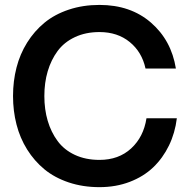

<svg xmlns="http://www.w3.org/2000/svg" viewBox="-20 -752 775 784"><path d="M386.2 12.2Q318.4 12.2 260.7 -7.1Q203.1 -26.4 161.6 -60.5Q120.1 -94.7 90.8 -141.6Q61.5 -188.5 47.4 -243.7Q33.2 -298.8 33.2 -359.9Q33.2 -420.9 47.4 -476.1Q61.5 -531.2 90.8 -578.1Q120.1 -625 161.6 -659.2Q203.1 -693.4 260.7 -712.6Q318.4 -731.9 386.2 -731.9Q513.2 -731.9 596.4 -659.7Q679.7 -587.4 698.2 -472.2H574.2Q559.6 -539.6 509.8 -580.3Q460 -621.1 386.2 -621.1Q329.6 -621.1 285.6 -600.3Q241.7 -579.6 215.1 -543.5Q188.5 -507.3 174.8 -460.9Q161.1 -414.6 161.1 -359.9Q161.1 -305.2 174.8 -258.8Q188.5 -212.4 215.1 -176.3Q241.7 -140.1 285.6 -119.6Q329.6 -99.1 386.2 -99.1Q464.8 -99.1 515.6 -146Q566.4 -192.9 578.1 -269H702.1Q694.8 -209 669.9 -157.7Q645 -106.4 605.5 -68.6Q565.9 -30.8 509.5 -9.3Q453.1 12.2 386.2 12.2Z"/></svg>

Font: Aspekta 550
Style: Regular
Weight: 550
Designer: Ivo Dolenc
Version: Version 2.000